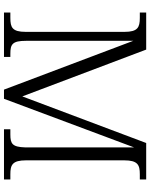

<svg xmlns="http://www.w3.org/2000/svg" viewBox="85 -839 754 964"><g transform="rotate(90 462.0 -357.0)"><path d="M43 0H266V-32H250C202 -32 185 -42 185 -111V-649L430 0H476L720 -653V-106C718 -41 701 -32 655 -32H629V0H881V-32H855C808 -32 785 -42 785 -111V-603C785 -672 808 -682 855 -682H881V-714H698L464 -92L229 -714H43V-682H70C117 -682 140 -672 140 -605V-109C140 -41 117 -32 70 -32H43Z"/></g></svg>

Font: Noto Serif Light
Style: Regular
Weight: 300
Designer: Monotype Design Team
Foundry: Monotype Imaging Inc.
Version: Version 2.013